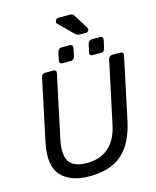

<svg xmlns="http://www.w3.org/2000/svg" viewBox="-145 -1114 993 1222"><g transform="rotate(-15 351.0 -503.0)"><path d="M294 10Q165 10 105 -57.5Q45 -125 75 -270L161 -676Q166 -700 189 -700H241Q264 -700 259 -676L172 -268Q151 -170 180 -123Q209 -76 298 -76Q383 -76 439 -123Q495 -170 516 -268L603 -676Q608 -700 632 -700H683Q693 -700 698.5 -693.5Q704 -687 701 -676L615 -270Q584 -125 506.5 -57.5Q429 10 294 10ZM508 -730Q499 -730 494 -736Q489 -742 491 -752L503 -806Q505 -816 512.5 -822.5Q520 -829 530 -829H584Q594 -829 599 -822.5Q604 -816 602 -806L590 -752Q585 -730 562 -730ZM309 -730Q299 -730 294.5 -736Q290 -742 292 -752L303 -806Q306 -816 313.5 -822.5Q321 -829 331 -829H385Q394 -829 399.5 -822.5Q405 -816 403 -806L391 -752Q386 -730 363 -730ZM467 -878Q447 -878 436 -889L342 -982Q336 -988 338 -997Q342 -1016 361 -1016H433Q448 -1016 453.5 -1012Q459 -1008 466 -997L522 -907Q525 -900 524 -894Q520 -878 505 -878Z"/></g></svg>

Font: Lubike
Style: Italic
Weight: 400
Italic angle: -12°
Foundry: Honoka55
Version: Version 1.000;July 22, 2022;FontCreator 14.0.0.2862 64-bit